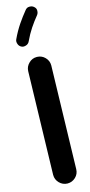

<svg xmlns="http://www.w3.org/2000/svg" viewBox="-167 -1089 565 1199"><g transform="rotate(-15 116.0 -490.0)"><path d="M108.4 74.2H109.9C129.4 74.2 146.5 67.4 161.6 53.2C176.3 39.1 183.6 22 184.1 1.5L201.2 -663.1V-665.5C201.2 -684.6 194.3 -701.7 180.2 -716.3C166 -731 148.9 -738.3 128.9 -738.8H126.5C106.9 -738.8 89.8 -731.9 75.7 -717.8C61 -703.6 53.2 -686.5 52.7 -666.5L35.6 -2V-0.5C35.6 19.5 42.5 36.6 56.6 51.3C70.8 65.9 87.9 73.7 108.4 74.2ZM190.9 -1045.4C184.1 -1050.8 176.3 -1053.7 167 -1053.7C163.6 -1053.7 148.9 -1056.2 135.7 -1039.1C99.1 -993.7 63 -945.3 32.2 -878.4C29.8 -873.5 28.8 -868.7 28.8 -863.8C28.8 -853.5 33.7 -834.5 51.8 -826.2C56.6 -823.7 61.5 -822.8 66.4 -822.8C76.7 -822.8 95.7 -827.1 104 -846.2C130.9 -904.3 160.2 -945.3 196.8 -990.7C202.1 -998 205.1 -1005.9 205.1 -1015.1C205.1 -1017.6 208 -1032.2 190.9 -1045.4Z"/></g></svg>

Font: Mikhak ExtraBold
Style: Regular
Weight: 800
Designer: Amin Abedi
Version: Version 3.2